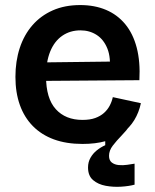

<svg xmlns="http://www.w3.org/2000/svg" viewBox="-20 -556 613 759"><path d="M512 174Q490 180 459 182Q428 184 398 178.5Q368 173 348 156Q328 139 328 106Q328 85 337.5 68Q347 51 362.5 38.5Q378 26 396 18V-49L476 -81L494 -60Q480 -40 460.5 -20Q441 0 426 19.5Q411 39 411 60Q411 78 422 86.5Q433 95 449.5 96.5Q466 98 483 95.5Q500 93 512 91ZM306 13Q242 13 193 -5Q144 -23 110 -57.5Q76 -92 58.5 -141Q41 -190 41 -252Q41 -314 58 -366Q75 -418 108 -456Q141 -494 188.5 -515Q236 -536 297 -536Q354 -536 399 -517Q444 -498 475 -460.5Q506 -423 520.5 -367.5Q535 -312 531 -239L122 -236V-309L456 -313L413 -272Q419 -328 404.5 -364Q390 -400 362 -418Q334 -436 298 -436Q257 -436 226 -414.5Q195 -393 178.5 -352.5Q162 -312 162 -254Q162 -167 200.5 -124.5Q239 -82 306 -82Q336 -82 356.5 -89.5Q377 -97 391 -109.5Q405 -122 413.5 -138Q422 -154 426 -172L537 -148Q529 -111 511 -81.5Q493 -52 464.5 -30.5Q436 -9 397 2Q358 13 306 13Z"/></svg>

Font: Bricolage Grotesque 18pt SemiBold
Style: Regular
Weight: 600
Version: Version 1.001;gftools[0.9.33.dev8+g029e19f]